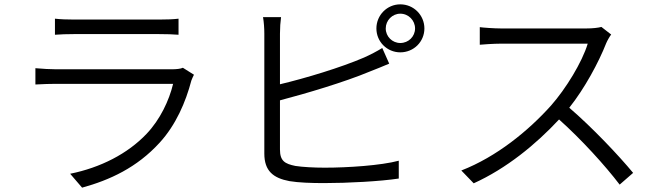

<svg xmlns="http://www.w3.org/2000/svg" viewBox="-20 -826 3040 884"><path d="M822 -514C812 -509 791 -507 770 -507H238C211 -507 178 -509 143 -512V-437C178 -439 214 -440 238 -440H777C759 -364 717 -275 655 -210C568 -118 442 -54 303 -26L358 38C485 3 610 -54 715 -169C790 -251 835 -356 861 -455C863 -462 869 -473 873 -482ZM233 -666C259 -668 289 -669 319 -669H713C747 -669 779 -668 802 -666V-740C779 -737 746 -736 715 -736H319C288 -736 259 -737 233 -740Z M1269 -364C1391 -396 1566 -448 1681 -496C1711 -507 1745 -522 1772 -533L1740 -605C1714 -589 1685 -574 1656 -561C1549 -515 1387 -466 1269 -438V-671C1269 -698 1271 -725 1274 -747H1191C1195 -725 1197 -695 1197 -671V-119C1197 -39 1238 -6 1313 8C1355 15 1414 17 1472 17C1581 17 1731 9 1816 -4V-86C1733 -64 1581 -54 1475 -54C1425 -54 1372 -57 1340 -62C1291 -72 1269 -85 1269 -138ZM1823 -628C1786 -628 1756 -658 1756 -695C1756 -732 1786 -763 1823 -763C1861 -763 1891 -732 1891 -695C1891 -658 1861 -628 1823 -628ZM1823 -806C1762 -806 1713 -756 1713 -695C1713 -634 1762 -585 1823 -585C1885 -585 1934 -634 1934 -695C1934 -756 1885 -806 1823 -806Z M2749 -702C2734 -698 2709 -695 2679 -695H2287C2256 -695 2200 -699 2189 -701V-620C2198 -621 2252 -625 2287 -625H2686C2660 -539 2585 -417 2517 -340C2412 -223 2266 -104 2104 -41L2161 18C2311 -50 2446 -160 2554 -276C2657 -184 2766 -64 2833 24L2895 -30C2829 -110 2707 -239 2601 -330C2672 -419 2737 -540 2771 -627C2776 -639 2788 -660 2794 -667Z"/></svg>

Font: Noto Sans CJK JP DemiLight
Style: Regular
Weight: 350
Designer: Ryoko NISHIZUKA (kana & ideographs); Paul D. Hunt (Latin, Greek & Cyrillic); Wenlong ZHANG (bopomofo); Sandoll Communica
Foundry: Adobe Systems Incorporated
Version: Version 1.004;PS 1.004;hotconv 1.0.82;makeotf.lib2.5.63406